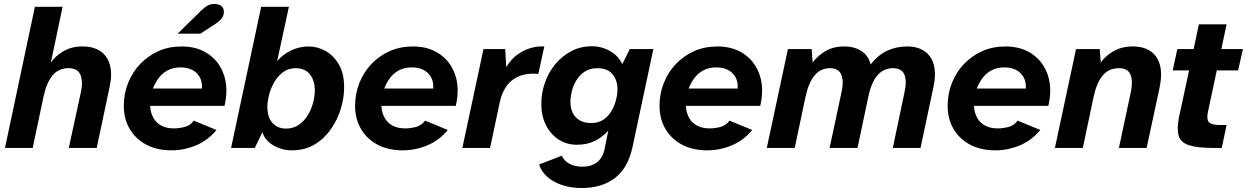

<svg xmlns="http://www.w3.org/2000/svg" viewBox="-20 -742 6254 963"><path d="M5 0 155 -708H294L235 -428Q257 -461 298 -485Q339 -509 394 -509Q449 -509 484 -485Q519 -461 531.5 -415Q544 -369 529 -302L465 0H325L386 -281Q397 -333 383.5 -366.5Q370 -400 324 -400Q274 -400 243.5 -363.5Q213 -327 198 -256L144 0Z M840 12Q768 12 714.5 -16Q661 -44 631 -94.5Q601 -145 601 -211Q601 -272 622.5 -326Q644 -380 683 -421Q722 -462 774.5 -485.5Q827 -509 891 -509Q971 -509 1026.5 -470Q1082 -431 1104 -363.5Q1126 -296 1106 -211H733Q735 -175 750 -149.5Q765 -124 791 -111Q817 -98 852 -98Q879 -98 907 -105.5Q935 -113 952 -137L1066 -90Q1023 -38 963.5 -13Q904 12 840 12ZM747 -298H993Q995 -333 981 -356.5Q967 -380 943 -392Q919 -404 886 -404Q848 -404 820.5 -389Q793 -374 775.5 -350Q758 -326 747 -298ZM871 -573 990 -690Q1008 -707 1022 -714.5Q1036 -722 1055 -722Q1079 -722 1091 -711Q1103 -700 1103 -684Q1103 -661 1088 -645Q1073 -629 1051 -616L985 -573Z M1444 12Q1395 12 1352.5 -12Q1310 -36 1296 -79L1258 0H1139L1290 -708H1429L1370 -435Q1400 -471 1442 -490Q1484 -509 1528 -509Q1572 -509 1612.5 -486.5Q1653 -464 1679.5 -419Q1706 -374 1706 -304Q1706 -253 1690 -198.5Q1674 -144 1641 -96Q1608 -48 1559 -18Q1510 12 1444 12ZM1414 -97Q1452 -97 1480 -117Q1508 -137 1525.5 -167Q1543 -197 1551 -229.5Q1559 -262 1559 -287Q1559 -339 1534 -369.5Q1509 -400 1464 -400Q1426 -400 1399 -379.5Q1372 -359 1354.5 -328Q1337 -297 1329 -264Q1321 -231 1321 -206Q1321 -154 1346.5 -125.5Q1372 -97 1414 -97Z M2000 12Q1928 12 1874.5 -16Q1821 -44 1791 -94.5Q1761 -145 1761 -211Q1761 -272 1782.5 -326Q1804 -380 1843 -421Q1882 -462 1934.5 -485.5Q1987 -509 2051 -509Q2131 -509 2186.5 -470Q2242 -431 2264 -363.5Q2286 -296 2266 -211H1893Q1895 -175 1910 -149.5Q1925 -124 1951 -111Q1977 -98 2012 -98Q2039 -98 2067 -105.5Q2095 -113 2112 -137L2226 -90Q2183 -38 2123.5 -13Q2064 12 2000 12ZM1907 -298H2153Q2155 -333 2141 -356.5Q2127 -380 2103 -392Q2079 -404 2046 -404Q2008 -404 1980.5 -389Q1953 -374 1935.5 -350Q1918 -326 1907 -298Z M2299 0 2405 -496H2514L2519 -405Q2540 -441 2570.5 -464.5Q2601 -488 2636.5 -499.5Q2672 -511 2710 -509L2680 -371Q2606 -379 2555.5 -344.5Q2505 -310 2487 -231L2438 0Z M2899 201Q2842 201 2797 185.5Q2752 170 2723 143Q2694 116 2684 83L2798 39Q2805 56 2820 68.5Q2835 81 2856 87.5Q2877 94 2902 94Q2946 94 2975 71.5Q3004 49 3013 2L3031 -87Q3004 -56 2965 -36Q2926 -16 2874 -16Q2821 -16 2780.5 -43Q2740 -70 2717.5 -116Q2695 -162 2695 -220Q2695 -275 2713 -327Q2731 -379 2765 -420Q2799 -461 2845.5 -485.5Q2892 -510 2949 -510Q2981 -510 3010.5 -499.5Q3040 -489 3063.5 -469.5Q3087 -450 3101 -420L3139 -496H3257L3153 -7Q3130 101 3064 151Q2998 201 2899 201ZM2945 -125Q2981 -125 3006 -141.5Q3031 -158 3046.5 -184.5Q3062 -211 3069.5 -240Q3077 -269 3077 -294Q3077 -341 3051.5 -370.5Q3026 -400 2977 -400Q2939 -400 2913 -383Q2887 -366 2871 -339.5Q2855 -313 2848 -284.5Q2841 -256 2841 -232Q2841 -182 2868.5 -153.5Q2896 -125 2945 -125Z M3527 12Q3455 12 3401.5 -16Q3348 -44 3318 -94.5Q3288 -145 3288 -211Q3288 -272 3309.5 -326Q3331 -380 3370 -421Q3409 -462 3461.5 -485.5Q3514 -509 3578 -509Q3658 -509 3713.5 -470Q3769 -431 3791 -363.5Q3813 -296 3793 -211H3420Q3422 -175 3437 -149.5Q3452 -124 3478 -111Q3504 -98 3539 -98Q3566 -98 3594 -105.5Q3622 -113 3639 -137L3753 -90Q3710 -38 3650.5 -13Q3591 12 3527 12ZM3434 -298H3680Q3682 -333 3668 -356.5Q3654 -380 3630 -392Q3606 -404 3573 -404Q3535 -404 3507.5 -389Q3480 -374 3462.5 -350Q3445 -326 3434 -298Z M3826 0 3932 -496H4051L4056 -428Q4079 -461 4119 -485Q4159 -509 4214 -509Q4265 -509 4300 -486.5Q4335 -464 4347 -419Q4385 -467 4430.5 -488Q4476 -509 4530 -509Q4583 -509 4617.5 -485Q4652 -461 4664 -415Q4676 -369 4661 -302L4597 0H4458L4517 -281Q4529 -333 4516.5 -366.5Q4504 -400 4459 -400Q4412 -400 4381 -364.5Q4350 -329 4335 -256L4281 0H4141L4201 -281Q4213 -333 4200 -366.5Q4187 -400 4143 -400Q4095 -400 4065 -363Q4035 -326 4020 -256L3966 0Z M4972 12Q4900 12 4846.5 -16Q4793 -44 4763 -94.5Q4733 -145 4733 -211Q4733 -272 4754.5 -326Q4776 -380 4815 -421Q4854 -462 4906.5 -485.5Q4959 -509 5023 -509Q5103 -509 5158.5 -470Q5214 -431 5236 -363.5Q5258 -296 5238 -211H4865Q4867 -175 4882 -149.5Q4897 -124 4923 -111Q4949 -98 4984 -98Q5011 -98 5039 -105.5Q5067 -113 5084 -137L5198 -90Q5155 -38 5095.5 -13Q5036 12 4972 12ZM4879 -298H5125Q5127 -333 5113 -356.5Q5099 -380 5075 -392Q5051 -404 5018 -404Q4980 -404 4952.5 -389Q4925 -374 4907.5 -350Q4890 -326 4879 -298Z M5271 0 5377 -496H5496L5501 -428Q5523 -461 5564.5 -485Q5606 -509 5662 -509Q5716 -509 5751 -485Q5786 -461 5798 -415Q5810 -369 5796 -302L5731 0H5592L5652 -281Q5663 -333 5650.5 -366.5Q5638 -400 5592 -400Q5541 -400 5510.5 -363Q5480 -326 5465 -256L5411 0Z M6064 0Q5984 0 5942.5 -14Q5901 -28 5891.5 -62Q5882 -96 5893 -152L5944 -389H5862L5885 -496H5967L5993 -620H6132L6106 -496H6214L6190 -389H6083L6038 -178Q6031 -143 6043.5 -129Q6056 -115 6102 -115H6132L6108 0Z"/></svg>

Font: Atkinson Hyperlegible Next
Style: Bold Italic
Weight: 700
Italic angle: -12°
Designer: Elliott Scott, Megan Eiswerth, Linus Boman, Theodore Petrosky, Letters from Sweden
Foundry: Applied Design Works, Letters from Sweden
Version: Version 2.001